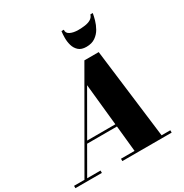

<svg xmlns="http://www.w3.org/2000/svg" viewBox="-277 -1206 1323 1382"><g transform="rotate(-30 385.0 -515.0)"><path d="M448 -1029.5Q444.5 -1002 471.2 -988.8Q498 -975.5 538.5 -975.5Q565.5 -975.5 592.5 -979Q619.5 -982.5 640.2 -993.8Q661 -1005 669 -1029.5H688.5Q685 -1007 676 -975Q667 -943 649.8 -912.5Q632.5 -882 603 -861.5Q573.5 -841 528.5 -841Q487 -841 464.5 -861.5Q442 -882 433.2 -912.5Q424.5 -943 424.8 -975Q425 -1007 428.5 -1029.5ZM-50 -19.5H36.5L466 -764.5H585L677.5 -19.5H750V0H340V-19.5H453L431 -235H183L59 -19.5H170V0H-50ZM393.5 -600 194.5 -254.5H429Z"/></g></svg>

Font: Bodoni* 11pt Fatface
Style: Italic
Weight: 900
Italic angle: -13°
Version: Version 2.3